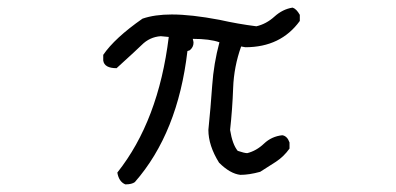

<svg xmlns="http://www.w3.org/2000/svg" viewBox="-20 -473 1040 504"><path d="M309 11Q292 4 288 -20Q396 -156 423 -376L402 -378Q373 -376 352 -355Q341 -344 286 -294Q254 -294 251 -314V-329Q281 -373 354 -424Q386 -435 431 -435Q482 -435 556 -421Q605 -410 653 -404Q679 -410 700.5 -429.5Q722 -449 748 -453Q758 -450 767 -434V-418Q717 -349 624 -349L613 -351Q594 -298 592 -242Q590 -186 584 -132Q590 -94 604 -77Q622 -71 629 -71Q653 -77 673 -96Q693 -115 721 -118Q734 -116 740 -99V-83Q725 -62 704.5 -48.5Q684 -35 663 -22Q634 -14 611 -14Q584 -17 555 -46Q527 -91 527 -132Q533 -191 537 -248.5Q541 -306 556 -362Q531 -371 486 -371Q488 -364 488 -361Q488 -349 478 -341L472 -339Q447 -124 334 5Q326 11 309 11Z"/></svg>

Font: Yozai
Style: Regular
Weight: 400
Designer: LXGW / Y.OzVox
Foundry: LXGW / Y.OzVox
Version: Version 0.861;October 22, 2024